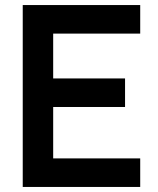

<svg xmlns="http://www.w3.org/2000/svg" viewBox="-20 -740 625 760"><path d="M535 -113H190.5V-316.5H475V-429.5H190.5V-607H535V-720H70V0H535Z"/></svg>

Font: Eudonet
Style: Bold
Weight: 700
Designer: Mikhail Sharanda
Foundry: Mikhail Sharanda
Version: Version 4.503;Glyphs 3.1.2 (3151)